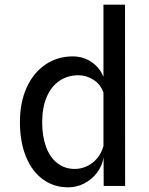

<svg xmlns="http://www.w3.org/2000/svg" viewBox="-20 -798 640 824"><path d="M517 0H425L424.5 -122Q418.5 -85.5 396 -56.2Q373.5 -27 341 -10.5Q308.5 6 272.5 6Q211.5 6 164.5 -28Q117.5 -62 91.5 -125.5Q65.5 -189 65.5 -274.5Q65.5 -359 94.8 -423Q124 -487 175.8 -521.5Q227.5 -556 292 -556Q337 -556 372.8 -531.8Q408.5 -507.5 424 -468V-778H516.5ZM424 -171.5V-400.5Q411.5 -436.5 381 -455.8Q350.5 -475 317 -475Q270.5 -475 235.2 -451.2Q200 -427.5 180.5 -382Q161 -336.5 161 -273Q161 -213.5 177.5 -168.2Q194 -123 225.8 -98Q257.5 -73 301 -73Q327 -73 352 -84.2Q377 -95.5 396.2 -117.8Q415.5 -140 424 -171.5Z"/></svg>

Font: SplineSansMono30
Style: Regular
Weight: 400
Designer: Eben Sorkin, Mirko Velimirovic
Foundry: Sorkin Type
Version: Version 1.000